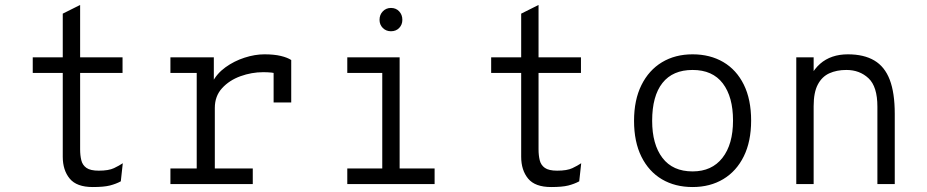

<svg xmlns="http://www.w3.org/2000/svg" viewBox="-20 -742 3736 774"><path d="M354 12Q289 12 261 -22Q233 -56 233 -110V-448H112V-511H233V-687L303 -722V-511H474V-448H303V-140Q303 -115.5 307.8 -96Q312.5 -76.5 328.5 -65.2Q344.5 -54 378 -54Q418 -54 439.5 -64.2Q461 -74.5 475 -84L467 -11Q447.5 -0.5 423 5.8Q398.5 12 354 12Z M667 0V-63H773V-448H667V-511H842V-396L836 -410Q854 -445.5 889 -470.8Q924 -496 965.8 -509.5Q1007.5 -523 1046 -523Q1085 -523 1112 -516.5Q1139 -510 1154 -500V-329H1083V-479L1100 -444Q1088 -448 1073.5 -449.5Q1059 -451 1041 -451Q994.5 -451 949.5 -434.8Q904.5 -418.5 875.2 -386.5Q846 -354.5 846 -307V-63H999V0Z M1521 -20V-511H1591V-20ZM1380 0V-63H1732V0ZM1380 -448V-511H1556V-448ZM1556 -616Q1536.5 -616 1523.2 -629.2Q1510 -642.5 1510 -662Q1510 -682.5 1523.2 -696.2Q1536.5 -710 1556 -710Q1576.5 -710 1589.2 -696.2Q1602 -682.5 1602 -662Q1602 -642.5 1589.2 -629.2Q1576.5 -616 1556 -616Z M2202 12Q2137 12 2109 -22Q2081 -56 2081 -110V-448H1960V-511H2081V-687L2151 -722V-511H2322V-448H2151V-140Q2151 -115.5 2155.8 -96Q2160.5 -76.5 2176.5 -65.2Q2192.5 -54 2226 -54Q2266 -54 2287.5 -64.2Q2309 -74.5 2323 -84L2315 -11Q2295.5 -0.5 2271 5.8Q2246.5 12 2202 12Z M2772 12Q2701.5 12 2648.5 -19.2Q2595.5 -50.5 2565.8 -110.2Q2536 -170 2536 -255Q2536 -339 2565.8 -399Q2595.5 -459 2648.5 -491Q2701.5 -523 2772 -523Q2842.5 -523 2895.8 -491.8Q2949 -460.5 2978.5 -400.8Q3008 -341 3008 -256Q3008 -172 2978.5 -112Q2949 -52 2895.8 -20Q2842.5 12 2772 12ZM2772 -51Q2849.5 -51 2892.2 -105.5Q2935 -160 2935 -256Q2935 -351.5 2893.8 -405.8Q2852.5 -460 2772 -460Q2692 -460 2650.5 -407.5Q2609 -355 2609 -255Q2609 -160 2650.5 -105.5Q2692 -51 2772 -51Z M3190 0V-511H3260V-424L3248 -436Q3264 -465.5 3286 -484.8Q3308 -504 3336 -513.5Q3364 -523 3398 -523Q3462.5 -523 3504.5 -498.2Q3546.5 -473.5 3566.8 -420.5Q3587 -367.5 3587 -283V0H3517V-312Q3517 -393 3481.2 -426.5Q3445.5 -460 3392 -460Q3353 -460 3323.2 -446.5Q3293.5 -433 3276.8 -401.2Q3260 -369.5 3260 -314V0Z"/></svg>

Font: Overpass Mono Light Light
Style: Regular
Weight: 300
Monospace: yes
Version: Version 4.000